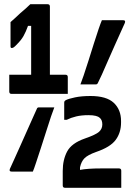

<svg xmlns="http://www.w3.org/2000/svg" viewBox="-20 -806 640 912"><path d="M362 -405Q367 -417 377.5 -448Q388 -479 400.5 -518.5Q413 -558 425.5 -598Q438 -638 448.5 -668.5Q459 -699 464 -710H565Q578 -710 573 -697Q568 -686 555 -657Q542 -628 525.5 -591.5Q509 -555 493 -518Q477 -481 464 -452Q451 -423 445 -412Q442 -405 435 -405ZM556 86H289Q278 86 278 75V6Q278 -47 299 -86.5Q320 -126 383 -148Q435 -166 450.5 -180Q466 -194 466 -215Q466 -237 453 -247Q448 -252 435 -255.5Q422 -259 400 -259Q367 -259 342 -253Q317 -247 297 -237H285V-318Q285 -322 286.5 -325Q288 -328 294 -331Q306 -337 336.5 -343.5Q367 -350 410 -350Q486 -350 520.5 -317.5Q555 -285 555 -231V-224Q555 -176 529.5 -141.5Q504 -107 436 -84Q397 -70 381.5 -54.5Q366 -39 360 -11V1Q396 -6 460 -6H545Q556 -6 556 5ZM238 -296Q233 -284 222.5 -253Q212 -222 199.5 -182Q187 -142 174 -102.5Q161 -63 151 -32.5Q141 -2 136 9H35Q22 9 27 -4Q32 -15 45 -43.5Q58 -72 74.5 -109Q91 -146 107.5 -183Q124 -220 137 -249Q150 -278 155 -289Q157 -296 165 -296ZM24 -451H128V-683H113Q103 -655 92 -635.5Q81 -616 62 -597Q50 -584 45 -581Q40 -578 36 -578Q30 -578 30 -585V-701Q41 -710 53 -721.5Q65 -733 76 -743Q89 -754 101.5 -765Q114 -776 124 -786H206Q217 -786 217 -775V-451H291Q302 -451 302 -440V-360H35Q24 -360 24 -371Z"/></svg>

Font: Recursive Sn Lnr St SmB
Style: Regular
Weight: 600
Version: Version 1.079;hotconv 1.0.112;makeotfexe 2.5.65598; ttfautoh